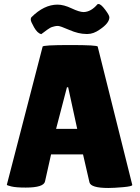

<svg xmlns="http://www.w3.org/2000/svg" viewBox="-20 -923 695 955"><path d="M519 12Q432 12 425 -16L393 -155H234L204 -21Q198 10 108 10Q60 10 37 4.5Q14 -1 14 -4L192 -691Q192 -699 329 -699Q466 -699 466 -691L638 -3Q638 4 592 8Q546 12 519 12ZM259 -282H364L319 -489H313ZM185 -753Q166 -758 149.5 -787Q133 -816 133 -825Q133 -834 136 -837Q199 -900 266 -900Q297 -900 336 -881.5Q375 -863 396 -863Q433 -864 465 -902Q467 -903 470 -903Q482 -903 503 -875Q524 -847 524 -837Q524 -808 476 -776Q445 -754 416 -754Q412 -754 409 -754Q371 -754 325 -774Q279 -794 268.5 -794Q258 -794 251 -792Q244 -790 238.5 -788.5Q233 -787 225.5 -782Q218 -777 214 -774.5Q210 -772 200 -764Q190 -756 185 -753Z"/></svg>

Font: Lilita One
Style: Regular
Weight: 400
Designer: Juan Montoreano
Foundry: Juan Montoreano
Version: Version 1.002